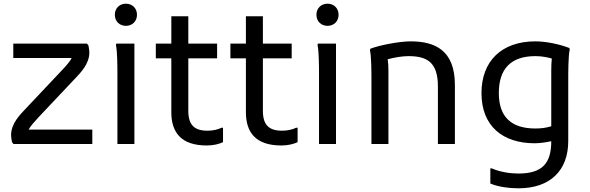

<svg xmlns="http://www.w3.org/2000/svg" viewBox="-20 -780 3194 1040"><path d="M135 -78C145 -98 170 -124 188 -144L388 -356C414 -384 464 -432 464 -496C464 -504 462 -520 459 -534L451 -544H52V-466H368C359 -446 334 -419 316 -400L116 -188C90 -160 40 -112 40 -48C40 -40 42 -24 45 -10L53 0H480V-78Z M662 -640C696 -640 722 -664 722 -700C722 -736 696 -760 662 -760C628 -760 602 -736 602 -700C602 -664 628 -640 662 -640ZM616 -372V0H708V-544H610L608 -536C616 -500 616 -412 616 -372Z M1180 -88C1160 -78 1132 -72 1104 -72C1032 -72 1000 -104 1000 -180V-464H1156V-544H1000V-692H908V-544H824V-464H908V-172C908 -64 960 8 1100 8C1136 8 1168 0 1188 -10V-88Z M1584 -88C1564 -78 1536 -72 1508 -72C1436 -72 1404 -104 1404 -180V-464H1560V-544H1404V-692H1312V-544H1228V-464H1312V-172C1312 -64 1364 8 1504 8C1540 8 1572 0 1592 -10V-88Z M1754 -640C1788 -640 1814 -664 1814 -700C1814 -736 1788 -760 1754 -760C1720 -760 1694 -736 1694 -700C1694 -664 1720 -640 1754 -640ZM1708 -372V0H1800V-544H1702L1700 -536C1708 -500 1708 -412 1708 -372Z M2204 -556C2144 -556 2038 -536 1986 -516L1984 -508C1992 -472 1992 -384 1992 -344V0H2084V-396C2084 -418 2083 -440 2080 -459C2114 -468 2156 -476 2192 -476C2292 -476 2352 -444 2352 -312V0H2444V-320C2444 -508 2336 -556 2204 -556Z M3064 -520C3012 -540 2940 -556 2880 -556C2696 -556 2588 -448 2588 -276C2588 -96 2704 -4 2876 -4C2903 -4 2931 -8 2966 -15C2966 104 2918 160 2788 160C2745 160 2688 152 2644 132H2636V214C2676 232 2740 240 2788 240C2960 240 3058 144 3058 -16V-348C3058 -388 3058 -476 3066 -512ZM2682 -276C2682 -408 2748 -476 2880 -476C2914 -476 2944 -470 2969 -463C2967 -444 2966 -423 2966 -400V-96C2936 -87 2910 -84 2880 -84C2748 -84 2682 -148 2682 -276Z"/></svg>

Font: Kufam Arabic Latin Roman Normal
Style: Regular
Weight: 400
Designer: Wael Morcos & Artur Schmal
Version: Version 1.200;PS 001.200;hotconv 1.0.88;makeotf.lib2.5.64775